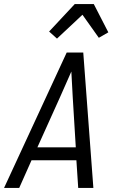

<svg xmlns="http://www.w3.org/2000/svg" viewBox="-29 -930 599 950"><path d="M-9 0 301 -670H383L433 0H358L349 -137H127L66 0ZM346 -201 331 -447Q329 -479 327.5 -511.5Q326 -544 324 -576Q310 -544 295.5 -511.5Q281 -479 267 -447L156 -201ZM253 -739 214 -774 341 -910H435L507 -770L460 -743L379 -857Z"/></svg>

Font: Lode Term
Style: Italic
Weight: 400
Italic angle: -11°
Monospace: yes
Designer: Belleve Invis
Foundry: Belleve Invis
Version: Version 29.2.0